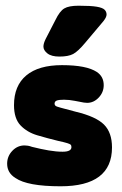

<svg xmlns="http://www.w3.org/2000/svg" viewBox="-20 -641 428 672"><path d="M192 11Q372 11 372 -125Q372 -177 344 -205Q316 -233 245 -250Q208 -260 192.5 -264Q177 -268 174 -271Q171 -274 171 -278Q171 -286 178.5 -289Q186 -292 204 -292Q213 -292 222.5 -291Q232 -290 242 -288Q268 -283 273.5 -282Q279 -281 285 -281Q308 -281 325.5 -299.5Q343 -318 343 -343Q343 -373 319 -389Q283 -413 197 -413Q115 -413 72 -377Q29 -341 29 -273Q29 -226 52 -202Q75 -178 110.5 -167.5Q146 -157 183 -148Q206 -143 215.5 -140Q225 -137 227.5 -134.5Q230 -132 230 -126Q230 -110 199 -110Q177 -110 150.5 -114.5Q124 -119 92 -127Q84 -130 77.5 -131Q71 -132 66 -132Q41 -132 23 -113Q5 -94 5 -68Q5 -36 34 -18Q76 11 192 11ZM353 -590Q353 -600 346 -607Q339 -614 318.5 -617.5Q298 -621 255 -621Q221 -621 205 -611.5Q189 -602 174 -571L140 -505Q132 -489 132 -478Q132 -465 146 -454Q160 -443 188 -443Q219 -443 236 -452Q253 -461 278 -491L342 -567Q353 -581 353 -590Z"/></svg>

Font: Beiruti Black
Style: Regular
Weight: 900
Designer: Arlette Boutros
Foundry: Boutros
Version: Version 1.41